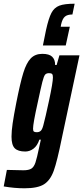

<svg xmlns="http://www.w3.org/2000/svg" viewBox="-56 -808 448 1034"><path d="M-36 196 -19 107 70 109Q99 109 113 100Q127 91 135 67Q143 43 155 -15Q156 -18 164 -56H156Q145 -23 124.5 -7.5Q104 8 80 8Q41 8 23.5 -9.5Q6 -27 6 -72Q6 -101 12 -143Q18 -185 32 -256Q53 -362 69.5 -415.5Q86 -469 109.5 -493.5Q133 -518 172 -518Q209 -518 225 -502.5Q241 -487 241 -458H249L264 -510H372L277 -64Q252 60 233.5 111.5Q215 163 181 184.5Q147 206 76 206Q22 206 -36 196ZM177 -132Q188 -172 208.5 -268Q229 -364 229 -391Q229 -405 224.5 -409.5Q220 -414 208 -414Q194 -414 187 -406Q180 -398 172 -366.5Q164 -335 147 -255Q122 -143 122 -115Q122 -103 126.5 -99.5Q131 -96 142 -96Q155 -96 163 -103Q171 -110 177 -132ZM346 -788 334 -730Q307 -730 293.5 -718.5Q280 -707 273 -676L271 -664H320L298 -563H175L192 -647Q206 -710 221 -738.5Q236 -767 263.5 -777.5Q291 -788 346 -788Z"/></svg>

Font: Saira Ultra Condensed ExtraBold
Style: Italic
Weight: 800
Width: 1
Italic angle: -12°
Designer: Hector Gatti with collaboration of the Omnibus-Type team
Foundry: Omnibus-Type
Version: Version 1.001; ttfautohint (v1.8)